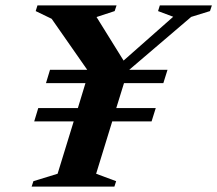

<svg xmlns="http://www.w3.org/2000/svg" viewBox="-20 -690 804 710"><path d="M171 -620.5 112 -649 118.5 -670H411L404 -649L337 -627L437 -466L620.5 -628L564.5 -649L571 -670H763.5L756.5 -649L687 -627.5L458 -432H599.5L584 -382.5H438.5L410 -290.5H556L540.5 -241H395L335.5 -47.5L409.5 -20L403 0H97L103.5 -20L193 -47.5L252.5 -241H106.5L121.5 -290.5H268L296 -382.5H150L165 -432H302.5Z"/></svg>

Font: Newsreader 16pt
Style: Bold Italic
Weight: 700
Italic angle: -17°
Designer: Hugues Gentile
Foundry: Production Type
Version: Version 1.003; ttfautohint (v1.8.3)